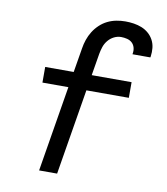

<svg xmlns="http://www.w3.org/2000/svg" viewBox="-83 -813 766 882"><g transform="rotate(10 300.0 -371.5)"><path d="M159 0 225 -400H104V-473H237L256 -587Q259 -607 266 -627.5Q273 -648 284.5 -666.5Q296 -685 312.5 -700.5Q329 -716 348.5 -725.5Q368 -735 389 -739Q410 -743 431 -743Q451 -743 470.5 -740Q490 -737 507.5 -730Q525 -723 539.5 -710.5Q554 -698 563 -681Q572 -664 574 -644.5Q576 -625 573 -604L572 -600H489V-602Q492 -617 488.5 -630.5Q485 -644 475.5 -653Q466 -662 452 -665.5Q438 -669 424 -669Q407 -669 391 -661Q375 -653 363.5 -639Q352 -625 346.5 -608.5Q341 -592 338 -575L321 -473H507V-400H309L243 0Z"/></g></svg>

Font: Iosevka Extended Oblique
Style: Regular
Weight: 400
Width: 7
Italic angle: -9°
Monospace: yes
Designer: Belleve Invis
Foundry: Belleve Invis
Version: Version 32.0.1; ttfautohint (v1.8.4)